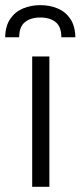

<svg xmlns="http://www.w3.org/2000/svg" viewBox="-55 -716 309 736"><path d="M68.4 0V-499.5H134.3V0ZM-35.2 -573.2Q-34.2 -616.7 -15.6 -643.8Q2.9 -670.9 33.2 -683.6Q63.5 -696.3 99.6 -696.3Q135.7 -696.3 166 -683.6Q196.3 -670.9 214.6 -643.8Q232.9 -616.7 233.9 -573.2H180.2Q180.2 -613.8 158.2 -631.3Q136.2 -648.9 99.6 -648.9Q63 -648.9 40.8 -631.3Q18.6 -613.8 18.6 -573.2Z"/></svg>

Font: Pontano Sans Light
Style: Regular
Weight: 300
Designer: Vernon Adams
Foundry: Vernon Adams
Version: Version 2.001